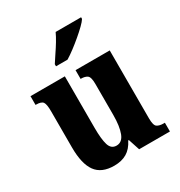

<svg xmlns="http://www.w3.org/2000/svg" viewBox="-181 -891 961 1026"><g transform="rotate(-30 299.5 -378.0)"><path d="M227 10Q149 10 114 -38.5Q79 -87 79 -188V-411Q79 -454 69.5 -468Q60 -482 27 -482H24V-536H236V-218Q236 -148 247 -112.5Q258 -77 291 -77Q326 -77 341.5 -118Q357 -159 357 -228V-419Q357 -462 343 -472Q329 -482 305 -482H302V-536H513V-117Q513 -73 527.5 -63.5Q542 -54 566 -54H575V0H385L362 -70H358Q337 -28 305 -9Q273 10 227 10ZM222 -619Q235 -640 252.5 -665.5Q270 -691 286 -717.5Q302 -744 312 -766H469V-756Q461 -743 441 -723.5Q421 -704 395 -682Q369 -660 342.5 -640Q316 -620 293 -606H222Z"/></g></svg>

Font: Noto Serif Bengali Condensed ExtraBold
Style: Regular
Weight: 800
Width: 3
Designer: Juan Bruce, Universal Thirst, Indian Type Foundry and the Monotype Design Team.
Foundry: Monotype Imaging Inc.
Version: Version 2.003; ttfautohint (v1.8.4.7-5d5b)